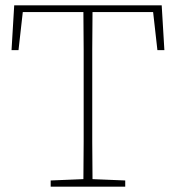

<svg xmlns="http://www.w3.org/2000/svg" viewBox="-20 -696 656 716"><path d="M23 -509 33 -676H583L593 -509H567L551 -651H325Q324 -581 324 -511Q324 -441 324 -370V-307Q324 -237 324 -167Q324 -97 325 -28L447 -23V0H169V-23L291 -28Q292 -97 292 -167Q292 -237 292 -307V-370Q292 -441 292 -511Q292 -581 291 -651H65L49 -509Z"/></svg>

Font: Source Serif 4 SmText ExtraLight
Style: Regular
Weight: 200
Designer: Frank Grießhammer
Foundry: Adobe
Version: Version 4.005;hotconv 1.1.0;makeotfexe 2.6.0